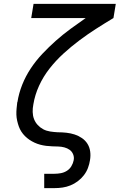

<svg xmlns="http://www.w3.org/2000/svg" viewBox="-20 -755 640 990"><path d="M208 215V141H261Q277 141 293.5 138Q310 135 324.5 126Q339 117 348 102Q357 87 360 71Q363 55 357 40.5Q351 26 339 17.5Q327 9 312 5Q297 1 281 0.5Q265 0 249 -0.5Q233 -1 217.5 -3Q202 -5 187 -9Q172 -13 158 -19.5Q144 -26 131.5 -34.5Q119 -43 108.5 -53.5Q98 -64 90 -76.5Q82 -89 77 -103Q72 -117 68.5 -132.5Q65 -148 64.5 -163.5Q64 -179 65.5 -195Q67 -211 69 -228L70 -229Q77 -274 94.5 -318Q112 -362 138.5 -402Q165 -442 198.5 -477.5Q232 -513 268 -545Q304 -577 343.5 -606Q383 -635 422 -662H141L153 -735H577L565 -662Q520 -635 475.5 -606.5Q431 -578 389 -546.5Q347 -515 307.5 -479Q268 -443 235.5 -401.5Q203 -360 181.5 -313Q160 -266 152 -217Q148 -197 148.5 -177.5Q149 -158 155.5 -141Q162 -124 174.5 -110.5Q187 -97 203 -88.5Q219 -80 238.5 -77Q258 -74 277 -73H278Q301 -73 323 -70.5Q345 -68 365 -61.5Q385 -55 402.5 -43Q420 -31 431 -13.5Q442 4 445 26Q448 48 444 71Q441 91 433.5 111Q426 131 412.5 148.5Q399 166 381 179.5Q363 193 343 201Q323 209 302.5 212Q282 215 261 215Z"/></svg>

Font: Iosevka Custom Oblique
Style: Regular
Weight: 400
Italic angle: -9°
Designer: Belleve Invis
Foundry: Belleve Invis
Version: Version 27.0.1